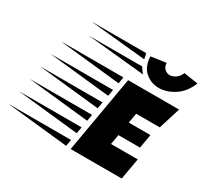

<svg xmlns="http://www.w3.org/2000/svg" viewBox="-402 -942 1217 1149"><g transform="rotate(30 206.0 -367.0)"><path d="M204 0 296 -529H648L601 -379H438L426 -311H576L559 -215H410L398 -147H583L557 0ZM256 -484 -168 -529H263ZM239 -388 -185 -433H247ZM222 -292 -202 -337H230ZM205 -196 -219 -241H213ZM188 -100 -236 -145H196ZM171 -3 -253 -48H179ZM444 -734Q445 -707 460.5 -693Q476 -679 495 -679Q515 -679 535.5 -693Q556 -707 567 -734L665 -719Q637 -649 584 -614.5Q531 -580 477 -580Q424 -580 383.5 -614.5Q343 -649 340 -719ZM309 -723Q311 -713 313 -703.5Q315 -694 317 -685L-69 -723ZM357 -603 -41 -642H328Q335 -631 341.5 -621Q348 -611 357 -603Z"/></g></svg>

Font: Faster One
Style: Regular
Weight: 400
Designer: Eduardo Rodriguez Tunni
Foundry: Eduardo Rodriguez Tunni
Version: Version 1.003; ttfautohint (v1.8.4.7-5d5b);gftools[0.9.23]